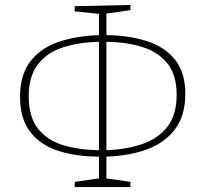

<svg xmlns="http://www.w3.org/2000/svg" viewBox="-20 -736 830 776"><path d="M507 -695 410 -681V-594Q501 -593 573 -570Q645 -547 687 -495.5Q729 -444 729 -356Q729 -271 689 -216Q649 -161 577 -133.5Q505 -106 410 -103V-15L507 -1V20H282V-1L380 -15V-103Q287 -103 215 -126.5Q143 -150 102 -203Q61 -256 61 -344Q61 -433 102 -487Q143 -541 215 -566Q287 -591 380 -594V-680L282 -690V-711L507 -716ZM694 -353Q694 -432 657.5 -478.5Q621 -525 557 -545.5Q493 -566 410 -567V-129Q493 -132 557 -154.5Q621 -177 657.5 -225Q694 -273 694 -353ZM96 -346Q96 -265 132.5 -217.5Q169 -170 233 -150Q297 -130 380 -129V-567Q297 -565 233 -544Q169 -523 132.5 -475Q96 -427 96 -346Z"/></svg>

Font: Bitter ExtraLight
Style: Regular
Weight: 200
Designer: Sol Matas, and Bitter project Authors
Foundry: Sol Matas
Version: Version 2.001